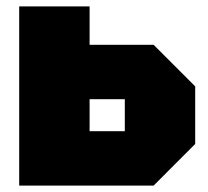

<svg xmlns="http://www.w3.org/2000/svg" viewBox="-20 -580 650 600"><path d="M40 0V-560H260V-440H460L590 -310V-130L460 0ZM260 -170H370V-270H260Z"/></svg>

Font: Tektur Black
Style: Regular
Weight: 900
Designer: Adam Jagosz
Foundry: Adam Jagosz
Version: Version 1.005;gftools[0.9.30]